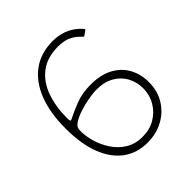

<svg xmlns="http://www.w3.org/2000/svg" viewBox="-203 -897 1052 1052"><g transform="rotate(-45 323.0 -371.0)"><path d="M368 -752Q398 -752 422 -746.5Q446 -741 466 -731.5Q486 -722 503.5 -708.5Q521 -695 536 -678Q538 -676 539.5 -673Q541 -670 536 -667L512 -650Q509 -648 505.5 -649Q502 -650 499 -654Q476 -680 445 -695Q414 -710 369 -710Q283 -710 229 -668.5Q175 -627 150 -556Q125 -485 125 -397Q125 -381 127.5 -376Q130 -371 140 -377Q182 -398 231.5 -417Q281 -436 347 -436Q424 -436 476.5 -407.5Q529 -379 555.5 -330Q582 -281 582 -220Q582 -151 549.5 -99Q517 -47 463 -18.5Q409 10 343 10Q261 10 202 -33.5Q143 -77 111 -160Q79 -243 79 -363Q79 -484 113 -571Q147 -658 211.5 -705Q276 -752 368 -752ZM351 -394Q321 -394 283.5 -387Q246 -380 211 -368.5Q176 -357 151 -341Q137 -331 132 -321.5Q127 -312 127 -292Q127 -254 140 -209.5Q153 -165 179.5 -124.5Q206 -84 247.5 -58Q289 -32 346 -32Q401 -32 443.5 -57Q486 -82 511 -124.5Q536 -167 536 -219Q536 -266 514.5 -306Q493 -346 451.5 -370Q410 -394 351 -394Z"/></g></svg>

Font: Libre Franklin Thin
Style: Regular
Weight: 100
Designer: Pablo Impallari, Rodrigo Fuenzalida, Nhung Nguyen
Foundry: Impallari Type
Version: Version 3.000